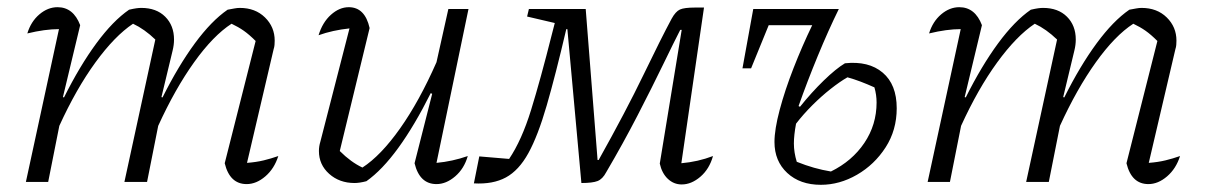

<svg xmlns="http://www.w3.org/2000/svg" viewBox="-20 -506 3356 534"><path d="M52 0 144 -425Q105 -425 56 -413Q66 -446 89.5 -466Q113 -486 140 -486Q184 -486 203 -436L155 -236L158 -235Q202 -323 248 -385.5Q294 -448 339 -479Q352 -482 359.5 -483Q367 -484 373 -484Q415 -484 439.5 -459.5Q464 -435 464 -396Q464 -381 460 -365L429 -236L432 -235Q476 -323 522 -385.5Q568 -448 613 -479Q624 -481 632 -482.5Q640 -484 647 -484Q690 -484 717 -457.5Q744 -431 744 -393Q744 -387 743.5 -381Q743 -375 741 -369L667 -53Q693 -55 713.5 -60Q734 -65 754 -72Q743 -37 718 -15.5Q693 6 666 6Q619 6 605 -52L691 -392Q673 -410 658 -420.5Q643 -431 624 -440Q573 -407 520 -333Q467 -259 420 -156L389 0H326L412 -396Q382 -425 350 -440Q299 -406 245.5 -332.5Q192 -259 145 -156L114 0Z M1133 -52 1182 -245 1178 -247Q1133 -157 1088 -95Q1043 -33 999 -2Q980 3 966 3Q924 3 895.5 -22.5Q867 -48 867 -86Q867 -99 871 -112L952 -427Q905 -422 866 -408Q877 -444 900.5 -465Q924 -486 950 -486Q995 -486 1008 -428L925 -86Q956 -55 988 -40Q1039 -73 1092.5 -148.5Q1146 -224 1194 -333L1227 -481H1283L1194 -53Q1238 -57 1281 -72Q1271 -37 1246 -15.5Q1221 6 1194 6Q1147 6 1133 -52Z M1876 7Q1854 7 1837.5 -8.5Q1821 -24 1815 -51L1876 -423H1872Q1855 -390 1824.5 -327Q1794 -264 1753.5 -185.5Q1713 -107 1666 -27Q1656 -8 1642 -2.5Q1628 3 1597 3L1558 -425H1555Q1525 -297 1500.5 -212.5Q1476 -128 1449.5 -80Q1423 -32 1387 -12.5Q1351 7 1298 4L1313 -71L1396 -64Q1431 -116 1457 -200Q1483 -284 1515 -411L1523 -442L1446 -460L1451 -481H1609L1642 -61H1645Q1721 -197 1770 -298.5Q1819 -400 1848 -454Q1859 -474 1871 -479.5Q1883 -485 1913 -485H1938L1875 -52Q1921 -56 1963 -72Q1953 -36 1928 -14.5Q1903 7 1876 7Z M2201 -211 2205 -209Q2237 -249 2271 -282Q2305 -315 2330 -330Q2396 -337 2435 -304Q2474 -271 2474 -205Q2474 -144 2443 -96Q2412 -48 2363.5 -20Q2315 8 2263 8Q2205 8 2169.5 -25Q2134 -58 2134 -111Q2134 -146 2148.5 -200.5Q2163 -255 2187 -316.5Q2211 -378 2239 -436H2118L2069 -316H2045L2075 -481H2313Q2284 -422 2254.5 -350.5Q2225 -279 2201 -211ZM2188 -107Q2188 -82 2196 -56Q2221 -46 2244 -39.5Q2267 -33 2291 -29Q2350 -58 2384 -108.5Q2418 -159 2418 -221Q2418 -242 2412 -263Q2392 -272 2373.5 -279Q2355 -286 2337 -291Q2316 -279 2290 -258.5Q2264 -238 2239 -213Q2214 -188 2194 -162Q2188 -130 2188 -107Z M2560 0 2652 -425Q2613 -425 2564 -413Q2574 -446 2597.5 -466Q2621 -486 2648 -486Q2692 -486 2711 -436L2663 -236L2666 -235Q2710 -323 2756 -385.5Q2802 -448 2847 -479Q2860 -482 2867.5 -483Q2875 -484 2881 -484Q2923 -484 2947.5 -459.5Q2972 -435 2972 -396Q2972 -381 2968 -365L2937 -236L2940 -235Q2984 -323 3030 -385.5Q3076 -448 3121 -479Q3132 -481 3140 -482.5Q3148 -484 3155 -484Q3198 -484 3225 -457.5Q3252 -431 3252 -393Q3252 -387 3251.5 -381Q3251 -375 3249 -369L3175 -53Q3201 -55 3221.5 -60Q3242 -65 3262 -72Q3251 -37 3226 -15.5Q3201 6 3174 6Q3127 6 3113 -52L3199 -392Q3181 -410 3166 -420.5Q3151 -431 3132 -440Q3081 -407 3028 -333Q2975 -259 2928 -156L2897 0H2834L2920 -396Q2890 -425 2858 -440Q2807 -406 2753.5 -332.5Q2700 -259 2653 -156L2622 0Z"/></svg>

Font: Piazzolla Light
Style: Italic
Weight: 300
Italic angle: -11.3°
Designer: Juan Pablo del Peral
Foundry: Huerta Tipografica
Version: Version 1.330